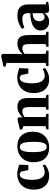

<svg xmlns="http://www.w3.org/2000/svg" viewBox="1203 -2061 870 3316"><g transform="rotate(-90 1638.0 -403.0)"><path d="M263.5 11Q181.5 11 127.8 -23.2Q74 -57.5 47.5 -117.8Q21 -178 21 -255.5Q21 -320 40 -372.2Q59 -424.5 94.2 -462Q129.5 -499.5 179 -519.5Q228.5 -539.5 289 -539.5Q333.5 -539.5 363.8 -532.2Q394 -525 415.2 -517Q436.5 -509 452 -506.5L446 -348.5H358.5L335.5 -457.5Q333 -470 325.8 -478.8Q318.5 -487.5 308 -492Q297.5 -496.5 285 -496.5Q256.5 -496.5 235.2 -475.5Q214 -454.5 202 -408Q190 -361.5 190 -284Q190 -226.5 199.5 -185.2Q209 -144 226.2 -117.5Q243.5 -91 267.8 -78.2Q292 -65.5 320.5 -65.5Q341.5 -65.5 363 -70.2Q384.5 -75 404 -83.2Q423.5 -91.5 437.5 -101.5L454.5 -63.5Q441.5 -49 412.5 -31.5Q383.5 -14 345 -1.5Q306.5 11 263.5 11Z M495 -256.5Q495 -329 517.2 -382Q539.5 -435 578 -469.8Q616.5 -504.5 665.2 -521.5Q714 -538.5 767.5 -538.5Q847.5 -538.5 904.2 -507.2Q961 -476 991 -416.2Q1021 -356.5 1021 -270.5Q1021 -197.5 998.5 -144.2Q976 -91 937.8 -56.5Q899.5 -22 850.5 -5.2Q801.5 11.5 748.5 11.5Q689.5 11.5 642.5 -6Q595.5 -23.5 562.5 -57.5Q529.5 -91.5 512.2 -141.5Q495 -191.5 495 -256.5ZM759.5 -31.5Q789.5 -31.5 809 -55Q828.5 -78.5 838 -128.2Q847.5 -178 847.5 -255.5Q847.5 -309.5 843.2 -353.8Q839 -398 829 -429.8Q819 -461.5 801.8 -478.8Q784.5 -496 759 -496Q728 -496 707.8 -472.5Q687.5 -449 678 -399.2Q668.5 -349.5 668.5 -270.5Q668.5 -217 672.8 -173Q677 -129 687.5 -97.2Q698 -65.5 715.5 -48.5Q733 -31.5 759.5 -31.5Z M1118 -50V-434L1060 -455V-495L1230 -536H1244L1269.5 -516V-478.5L1268 -447.5Q1287.5 -469.5 1315.2 -490.2Q1343 -511 1377.2 -524.2Q1411.5 -537.5 1451 -537.5Q1505 -537.5 1538.8 -517.5Q1572.5 -497.5 1588.2 -453.5Q1604 -409.5 1604 -337V-49.5L1659 -36V0H1401V-36L1446.5 -49.5V-335.5Q1446.5 -375 1439.8 -400.8Q1433 -426.5 1417.8 -439Q1402.5 -451.5 1376 -451.5Q1352 -451.5 1333.8 -446Q1315.5 -440.5 1301 -432.2Q1286.5 -424 1275.5 -415.5V-50L1331 -36V0H1061.5V-36Z M1930.5 11Q1848.5 11 1794.8 -23.2Q1741 -57.5 1714.5 -117.8Q1688 -178 1688 -255.5Q1688 -320 1707 -372.2Q1726 -424.5 1761.2 -462Q1796.5 -499.5 1846 -519.5Q1895.5 -539.5 1956 -539.5Q2000.5 -539.5 2030.8 -532.2Q2061 -525 2082.2 -517Q2103.5 -509 2119 -506.5L2113 -348.5H2025.5L2002.5 -457.5Q2000 -470 1992.8 -478.8Q1985.5 -487.5 1975 -492Q1964.5 -496.5 1952 -496.5Q1923.5 -496.5 1902.2 -475.5Q1881 -454.5 1869 -408Q1857 -361.5 1857 -284Q1857 -226.5 1866.5 -185.2Q1876 -144 1893.2 -117.5Q1910.5 -91 1934.8 -78.2Q1959 -65.5 1987.5 -65.5Q2008.5 -65.5 2030 -70.2Q2051.5 -75 2071 -83.2Q2090.5 -91.5 2104.5 -101.5L2121.5 -63.5Q2108.5 -49 2079.5 -31.5Q2050.5 -14 2012 -1.5Q1973.5 11 1930.5 11Z M2209 -49.5V-725L2146 -743.5V-777L2323.5 -818H2336L2364.5 -798V-528.5L2360.5 -449.5Q2378.5 -470 2405.2 -490.2Q2432 -510.5 2466.2 -524Q2500.5 -537.5 2541 -537.5Q2596 -537.5 2629 -516.8Q2662 -496 2676.5 -451.5Q2691 -407 2691 -335.5V-49.5L2747.5 -36V0H2487.5V-36L2534.5 -49.5V-335Q2534.5 -374.5 2528.8 -400.2Q2523 -426 2508.2 -438.8Q2493.5 -451.5 2466.5 -451.5Q2446 -451.5 2427.2 -446.2Q2408.5 -441 2393 -432.8Q2377.5 -424.5 2366 -415.5V-50L2422 -36V0H2153.5V-36Z M2920 11Q2877 11 2843 -7.2Q2809 -25.5 2789.5 -59.5Q2770 -93.5 2770 -140.5Q2770 -187.5 2795.8 -221Q2821.5 -254.5 2864.5 -275.2Q2907.5 -296 2960.5 -305.8Q3013.5 -315.5 3068 -315.5V-360.5Q3068 -389 3058.5 -409.5Q3049 -430 3028 -441Q3007 -452 2972.5 -452Q2920.5 -452 2881 -439.5Q2841.5 -427 2819 -417.5L2798.5 -457.5Q2814 -472 2846 -490.5Q2878 -509 2924.2 -523Q2970.5 -537 3028 -537Q3092 -537 3134.5 -517.2Q3177 -497.5 3198.2 -456Q3219.5 -414.5 3219.5 -349V-45L3263.5 -39.5V-5.5Q3252.5 -3.5 3232.2 0.2Q3212 4 3187.8 6.8Q3163.5 9.5 3140.5 9.5Q3106 9.5 3089.2 1Q3072.5 -7.5 3072.5 -37.5V-73Q3062.5 -54.5 3041.5 -35Q3020.5 -15.5 2989.8 -2.2Q2959 11 2920 11ZM2997.5 -68.5Q3015 -68.5 3035.2 -77.2Q3055.5 -86 3068 -102V-273.5Q3018.5 -273.5 2988 -258.5Q2957.5 -243.5 2943.2 -218Q2929 -192.5 2929 -160.5Q2929 -132.5 2937.8 -112Q2946.5 -91.5 2962 -80Q2977.5 -68.5 2997.5 -68.5Z"/></g></svg>

Font: Merriweather 96pt ExtraBold
Style: Regular
Weight: 800
Version: Version 2.100